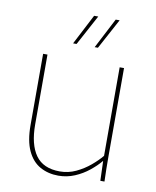

<svg xmlns="http://www.w3.org/2000/svg" viewBox="-83 -793 703 867"><g transform="rotate(10 268.0 -359.5)"><path d="M244 10Q197 10 160 -10.5Q123 -31 102 -76Q81 -121 81 -193V-520H101V-200Q101 -108 136 -59Q171 -10 247 -10Q286 -10 321 -26.5Q356 -43 384.5 -67Q413 -91 432 -114V-520H452V-120Q452 -84 452.5 -56Q453 -28 454 0H435L432 -90H431Q412 -67 383 -43.5Q354 -20 318.5 -5Q283 10 244 10ZM206 -590 278 -729H297L222 -590ZM305 -590 377 -729H395L320 -590Z"/></g></svg>

Font: Murecho Thin
Style: Regular
Weight: 100
Designer: Neil Summerour
Foundry: Positype
Version: Version 1.010